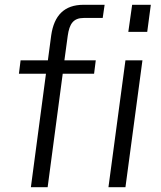

<svg xmlns="http://www.w3.org/2000/svg" viewBox="-20 -782 673 802"><path d="M249 -530 263 -633C270 -682 286 -707 330 -707H409L417 -762H329C248 -762 206 -717 194 -635L180 -530H66L59 -474H172L109 0H179L242 -474H373L380 -530ZM504 -530 433 0H504L575 -530ZM532 -762 516 -649H595L610 -762Z"/></svg>

Font: Cheyenne Sans Light
Style: Italic
Weight: 300
Italic angle: -8.13011°
Designer: The Public Sans project authors (U.S. Web Design System), Libre Franklin designed by Pablo Impallari and Rodrigo Fuenzal
Foundry: The Cheyenne Sans Project Authors
Version: Version 2.007